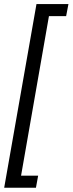

<svg xmlns="http://www.w3.org/2000/svg" viewBox="-80 -738 346 916"><path d="M-60 157.5H91.5L102 100H20.5L153.5 -661H235.5L246.5 -718.5H94Z"/></svg>

Font: Anybody ExtraCondensed
Style: Italic
Weight: 400
Width: 2
Italic angle: -10°
Version: Version 1.113;gftools[0.9.25]